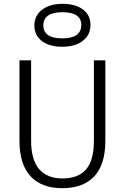

<svg xmlns="http://www.w3.org/2000/svg" viewBox="-20 -971 654 1006"><path d="M472 -234V-655H532V-234Q532 -109 474 -47Q416 15 306 15Q198 15 140 -47.5Q82 -110 82 -234V-655H143V-234Q143 -133 185.5 -84.5Q228 -36 307 -36Q390 -36 431 -83.5Q472 -131 472 -234ZM306 -726Q239 -726 199.5 -756Q160 -786 160 -838Q160 -889 200.5 -920Q241 -951 308 -951Q375 -951 414.5 -921.5Q454 -892 454 -840Q454 -788 414 -757Q374 -726 306 -726ZM307 -770Q406 -770 406 -841Q406 -872 382 -889.5Q358 -907 307 -907Q207 -907 207 -837Q207 -806 231 -788Q255 -770 307 -770Z"/></svg>

Font: Intel One Mono Light
Style: Regular
Weight: 300
Monospace: yes
Designer: Fred Shallcrass
Foundry: Frere-Jones Type LLC
Version: Version 1.004